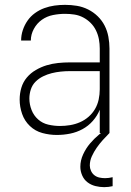

<svg xmlns="http://www.w3.org/2000/svg" viewBox="-20 -548 540 791"><path d="M214 8Q184 8 154.5 0Q125 -8 103 -29Q81 -50 71 -79Q61 -108 61 -138Q61 -163 68 -186.5Q75 -210 90.5 -228.5Q106 -247 127.5 -259.5Q149 -272 172 -279Q195 -286 219.5 -288.5Q244 -291 268 -291H391V-348Q391 -367 387.5 -386Q384 -405 375.5 -422.5Q367 -440 353.5 -453.5Q340 -467 323 -476Q306 -485 287 -488Q268 -491 248 -491Q223 -491 198 -486Q173 -481 152.5 -466.5Q132 -452 119.5 -429Q107 -406 107 -381H67Q67 -403 74 -424Q81 -445 93.5 -463Q106 -481 124 -494Q142 -507 162.5 -514.5Q183 -522 204.5 -525Q226 -528 248 -528Q273 -528 297 -524Q321 -520 343 -509Q365 -498 382.5 -481Q400 -464 411 -442.5Q422 -421 426.5 -396.5Q431 -372 431 -348V0H391V-96Q381 -71 362.5 -50Q344 -29 320 -16Q296 -3 269 2.5Q242 8 214 8ZM227 -29Q248 -29 269 -32.5Q290 -36 309.5 -44.5Q329 -53 345 -67Q361 -81 371.5 -99Q382 -117 386.5 -138Q391 -159 391 -180V-255H268Q249 -255 230 -253Q211 -251 193 -246.5Q175 -242 157.5 -233.5Q140 -225 126.5 -211.5Q113 -198 107 -179.5Q101 -161 101 -142Q101 -118 110 -95Q119 -72 137 -56Q155 -40 179 -34.5Q203 -29 227 -29ZM409 223Q391 223 373 218.5Q355 214 340.5 203Q326 192 318.5 174.5Q311 157 311 139Q311 113 322.5 88Q334 63 351 43Q368 23 388.5 6Q409 -11 431 -26V0Q417 14 403.5 29Q390 44 378.5 60.5Q367 77 358.5 95.5Q350 114 350 134Q350 145 355 156Q360 167 369 174Q378 181 389.5 183.5Q401 186 413 186Q420 186 428 185Q436 184 444 182V219Q435 221 426.5 222Q418 223 409 223Z"/></svg>

Font: Iosevka SS04 Extralight
Style: Regular
Weight: 200
Monospace: yes
Designer: Belleve Invis
Foundry: Belleve Invis
Version: Version 19.0.0; ttfautohint (v1.8.4)